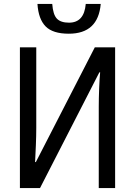

<svg xmlns="http://www.w3.org/2000/svg" viewBox="-20 -954 690 974"><path d="M415 -934Q407 -839 330 -839Q288 -839 268.5 -859.5Q249 -880 245 -934H170Q175 -857 211.5 -820Q248 -783 329 -783Q478 -783 491 -934ZM81 0H183L484 -587H488Q485 -556 483 -505.5Q481 -455 481 -413V0H564V-714H461L162 -132H158Q160 -169 162 -217.5Q164 -266 164 -305V-714H81Z"/></svg>

Font: Noto Sans Display SemiCondensed
Style: Regular
Weight: 400
Width: 4
Designer: Monotype Design team
Foundry: Monotype Imaging Inc.
Version: 1.000